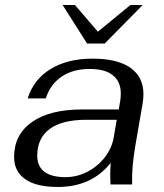

<svg xmlns="http://www.w3.org/2000/svg" viewBox="-20 -733 651 763"><path d="M36 -109Q36 -198 107 -248Q178 -298 306 -298H452L458 -334Q460 -344 460 -362Q460 -408 429 -433.5Q398 -459 336 -459Q270 -459 225 -428.5Q180 -398 162 -342H90Q114 -418 181.5 -459Q249 -500 348 -500Q447 -500 498.5 -463.5Q550 -427 550 -359Q550 -343 547 -323L519 -161Q511 -114 507.5 -77.5Q504 -41 505 0H419L418 -40Q418 -56 420 -86Q344 10 210 10Q124 10 80 -21Q36 -52 36 -109ZM432 -188 444 -257H323Q227 -257 177.5 -220.5Q128 -184 128 -114Q128 -72 156.5 -50.5Q185 -29 240 -29Q286 -29 327.5 -50.5Q369 -72 397 -108.5Q425 -145 432 -188ZM229 -713H278L369 -607L498 -713H547L396 -560H326Z"/></svg>

Font: Fahkwang
Style: Italic
Weight: 400
Italic angle: -10°
Version: Version 1.000; ttfautohint (v1.6)